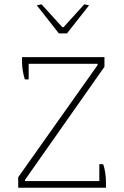

<svg xmlns="http://www.w3.org/2000/svg" viewBox="-20 -877 578 897"><path d="M152 -852 174 -857 271 -750H277L374 -857L396 -852L293 -721H255ZM65 -49 436 -573V-579H114V-506H96Q83 -549 83 -587V-610H468V-565L97 -37V-31H444V-110H462Q475 -73 475 -23V0H65Z"/></svg>

Font: Athiti ExtraLight
Style: Regular
Weight: 250
Version: Version 1.032